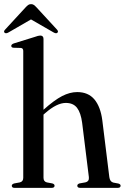

<svg xmlns="http://www.w3.org/2000/svg" viewBox="-24 -909 607 929"><path d="M186.5 -720.5V-378Q238.5 -424.5 276.2 -444Q314 -463.5 349.5 -463.5Q403 -463.5 432.8 -428Q462.5 -392.5 471 -327L505 -52Q508 -29.5 524.5 -25.5L548.5 -21Q559.5 -18 559.5 -10.5Q559.5 0 545.5 0H364.5Q350 0 350 -10.5Q350 -18 360.5 -21.5L388.5 -26.5Q408.5 -31 406 -52L373.5 -314.5Q367 -363.5 348.8 -387.2Q330.5 -411 294.5 -411Q251 -411 194.5 -361.5L186.5 -354.5V-49Q186.5 -30.5 202.5 -26.5L229 -21.5Q240 -18.5 240 -10.5Q240 0 225.5 0H46.5Q33 0 33 -10.5Q33 -18 45 -21.5L72 -26.5Q88.5 -30.5 88.5 -48.5V-662.5Q88.5 -676 77 -677L41 -678Q30.5 -679 30.5 -687Q30.5 -694.5 43 -699L143 -730Q162 -737 170.5 -737Q186.5 -737 186.5 -720.5ZM253 -750Q247 -745.5 235.5 -752L126 -815L17 -752Q5.5 -745.5 -1 -750Q-8.5 -756 0.5 -765.5L99.5 -873Q106.5 -880.5 112.2 -884.8Q118 -889 126.5 -889Q134.5 -889 140.2 -884.8Q146 -880.5 153 -873L252 -765.5Q260.5 -756 253 -750Z"/></svg>

Font: Fraunces 72pt S000
Style: Regular
Weight: 400
Version: Version 1.000; ttfautohint (v1.8.3)